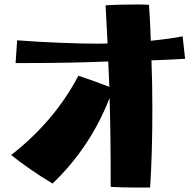

<svg xmlns="http://www.w3.org/2000/svg" viewBox="-20 -818 881 862"><path d="M477 21Q477 -226 472 -378Q386 -157 216 6Q117 -53 30 -122Q224 -273 332 -478Q407 -453 471 -428L466 -542Q292 -535 113 -535H50L57 -637Q148 -630 248 -626Q348 -622 415 -622Q450 -622 463 -623L454 -794Q479 -796 520.5 -797Q562 -798 602 -798Q631 -798 649 -796Q654 -729 657 -635Q746 -644 800 -655L811 -554Q745 -550 660 -547Q664 -454 664 -325Q664 -131 654 24H602Q519 24 477 21Z"/></svg>

Font: Otomanopee One
Style: Regular
Weight: 400
Designer: Das Ende der Wildnis
Foundry: Gutenberg Labo
Version: Version 3.005